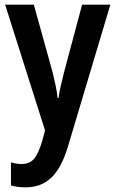

<svg xmlns="http://www.w3.org/2000/svg" viewBox="-20 -563 495 823"><path d="M2 -543H125L205 -255Q212 -227 218 -198.5Q224 -170 227 -143H231Q234 -167 240.5 -195Q247 -223 255 -255L332 -543H453L271 66Q244 156 200.5 198Q157 240 90 240Q72 240 56.5 238Q41 236 27 232V133Q37 136 49 138Q61 140 72 140Q107 140 126 117.5Q145 95 161 41L173 -4Z"/></svg>

Font: Noto Sans Condensed SemiBold
Style: Regular
Weight: 600
Width: 3
Designer: Monotype Design Team
Foundry: Monotype Imaging Inc.
Version: Version 2.013; ttfautohint (v1.8.4.7-5d5b)